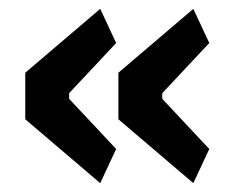

<svg xmlns="http://www.w3.org/2000/svg" viewBox="-20 -493 534 433"><path d="M206 -80 37 -224V-329L206 -473L242 -396L136 -283V-270L242 -157ZM416 -80 247 -224V-329L416 -473L452 -396L346 -283V-270L452 -157Z"/></svg>

Font: IBM Plex Sans Cond SmBld
Style: Regular
Weight: 600
Width: 3
Designer: Mike Abbink, Paul van der Laan, Pieter van Rosmalen
Foundry: Bold Monday
Version: Version 1.3